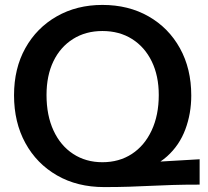

<svg xmlns="http://www.w3.org/2000/svg" viewBox="-20 -750 846 780"><path d="M403 10Q294 10 211.5 -37.5Q129 -85 83 -169Q37 -253 37 -363Q37 -472 83 -554.5Q129 -637 210.5 -683.5Q292 -730 396 -730Q502 -730 583.5 -683.5Q665 -637 711 -554Q757 -471 757 -362Q757 -289 733 -224.5Q709 -160 659 -115Q609 -70 529 -50ZM396 -91Q464 -91 515.5 -124.5Q567 -158 596 -220Q625 -282 625 -364Q625 -442 596.5 -500.5Q568 -559 516.5 -591.5Q465 -624 396 -624Q328 -624 276.5 -591.5Q225 -559 197 -501Q169 -443 169 -364Q169 -281 197.5 -219.5Q226 -158 277.5 -124.5Q329 -91 396 -91ZM403 10 397 -80 791 -103V0Q728 0 680.5 1.5Q633 3 591.5 5Q550 7 505 8.5Q460 10 403 10Z"/></svg>

Font: Instrument Sans SemiBold
Style: Regular
Weight: 600
Designer: Rodrigo Fuenzalida
Foundry: fragTYPE
Version: Version 1.000;gftools[0.9.28]